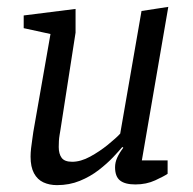

<svg xmlns="http://www.w3.org/2000/svg" viewBox="-20 -533 563 559"><path d="M146 6Q124 6 106.5 -2Q89 -10 79 -28.5Q69 -47 69 -77Q69 -88 70.5 -101.5Q72 -115 74 -127.5Q76 -140 77 -149L127 -434L49 -451V-488L200 -507V-438L156 -155Q155 -149 153.5 -140Q152 -131 151.5 -122.5Q151 -114 151 -105Q151 -85 159.5 -73.5Q168 -62 190 -62Q215 -62 242.5 -77Q270 -92 294 -111.5Q318 -131 330 -144L392 -501L470 -513L393 -66H468V-27Q458 -20 432 -8Q406 4 374 4Q344 4 329.5 -7.5Q315 -19 315 -46Q315 -60 321 -73.5Q327 -87 339 -103L336 -105Q327 -94 309.5 -75.5Q292 -57 267.5 -38Q243 -19 212.5 -6.5Q182 6 146 6Z"/></svg>

Font: Faustina
Style: Italic
Weight: 400
Italic angle: -8°
Designer: Alfonso Garcia
Foundry: http://www.omnibus-type.com
Version: Version 1.200